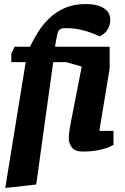

<svg xmlns="http://www.w3.org/2000/svg" viewBox="-20 -738 620 949"><path d="M6 191 107 -431H36V-473L52 -507H128Q145 -542 167.5 -578.5Q190 -615 223 -647Q256 -679 300.5 -698.5Q345 -718 405 -718Q461 -718 493 -697.5Q525 -677 525 -641Q525 -613 511 -591Q497 -569 472 -558Q439 -575 395.5 -587Q352 -599 305 -599Q292 -599 284 -596.5Q276 -594 271 -588Q266 -581 263 -567.5Q260 -554 256 -532L252 -507H522V-400L471 -91H541V-22Q538 -20 520.5 -12Q503 -4 470 3.5Q437 11 387 11Q349 11 334.5 -10.5Q320 -32 320 -50Q320 -71 323 -90.5Q326 -110 328 -122L384 -409L307 -431H243L159 174Z"/></svg>

Font: Faustina ExtraBold
Style: Italic
Weight: 800
Italic angle: -8°
Designer: Alfonso Garcia
Foundry: http://www.omnibus-type.com
Version: Version 1.200